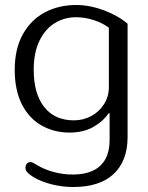

<svg xmlns="http://www.w3.org/2000/svg" viewBox="-20 -519 591 769"><path d="M115 191Q99 181 90.5 172.5Q82 164 82 153Q82 142 88 136Q94 130 102 130Q107 130 113.5 133.5Q120 137 123 139Q155 159 193.5 169.5Q232 180 271 180Q344 180 381.5 145Q419 110 419 41V-65H415Q390 -30 351 -9Q312 12 258 12Q198 12 148 -15.5Q98 -43 68.5 -99.5Q39 -156 39 -240Q39 -324 72 -382.5Q105 -441 160.5 -470Q216 -499 285 -499Q339 -499 395.5 -478Q452 -457 491 -424V30Q491 125 435.5 177.5Q380 230 273 230Q230 230 188 219.5Q146 209 115 191ZM416 -170V-408Q389 -428 354 -439Q319 -450 285 -450Q238 -450 199.5 -426.5Q161 -403 138 -355.5Q115 -308 115 -240Q115 -144 157 -90.5Q199 -37 276 -37Q313 -37 345 -54Q377 -71 396.5 -101.5Q416 -132 416 -170Z"/></svg>

Font: Maitree
Style: Regular
Weight: 400
Designer: CadsonDemak Team
Foundry: CadsonDemak
Version: Version 1.000